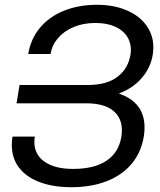

<svg xmlns="http://www.w3.org/2000/svg" viewBox="-20 -780 674 810"><path d="M49.8 -344.2 62.5 -421.4H349.6Q431.2 -421.4 476.3 -456.5Q521.5 -491.7 530.8 -550.8Q532.2 -560.5 532.2 -569.8Q532.2 -602.1 515.1 -627.7Q498 -653.3 464.1 -668.2Q430.2 -683.1 382.3 -683.1Q331.5 -683.1 290.8 -666Q250 -648.9 224.6 -619.1Q199.2 -589.4 193.4 -552.2H99.1Q109.4 -615.7 148.4 -662.6Q187.5 -709.5 249.5 -734.6Q311.5 -759.8 389.2 -759.8Q459.5 -759.8 513.7 -736.8Q567.9 -713.9 597.4 -672.9Q627 -631.8 627 -579.6Q627 -566.9 624.5 -549.8Q616.2 -496.1 579.3 -452.4Q542.5 -408.7 481.4 -385.3Q589.8 -348.6 589.8 -242.2Q589.8 -224.6 586.9 -205.6Q576.2 -138.2 536.1 -89.8Q496.1 -41.5 430.9 -15.9Q365.7 9.8 280.8 9.8Q207 9.8 150.4 -10.5Q93.8 -30.8 61.8 -70.8Q29.8 -110.8 29.8 -168.5Q29.8 -185.5 32.7 -203.6H127Q125 -193.4 125 -181.2Q125 -127.4 168.5 -97.4Q211.9 -67.4 288.1 -67.4Q378.4 -67.4 429.9 -102.3Q481.4 -137.2 492.2 -204.1Q494.1 -216.3 494.1 -230.5Q494.1 -284.7 455.6 -314.5Q417 -344.2 343.3 -344.2Z"/></svg>

Font: Mardoto
Style: Italic
Weight: 400
Italic angle: -12°
Designer: Christian Robertson, Vahan Hovhannisyan
Foundry: Google
Version: Version 1.000